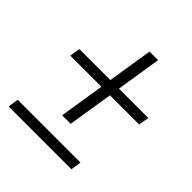

<svg xmlns="http://www.w3.org/2000/svg" viewBox="-172 -738 858 858"><g transform="rotate(45 257.0 -309.5)"><path d="M483.9 -355.5H299.3L265.1 -141.1H211.4L245.1 -355.5H48.8L56.6 -404.8H252.4L286.1 -618.7H340.3L306.6 -404.8H492.2ZM418.9 -49.8 411.1 0H14.2L22 -49.8Z"/></g></svg>

Font: Mardoto Light
Style: Italic
Weight: 300
Italic angle: -12°
Designer: Christian Robertson, Vahan Hovhannisyan
Foundry: Google
Version: Version 1.000